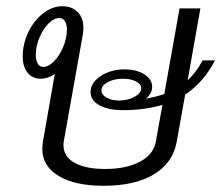

<svg xmlns="http://www.w3.org/2000/svg" viewBox="-20 -587 711 617"><path d="M575 -283 548 -132Q536 -64 475 -27Q414 10 313 10Q221 10 168.5 -21.5Q116 -53 116 -109Q116 -116 118 -132L156 -349Q134 -334 111 -334Q84 -334 68.5 -353.5Q53 -373 53 -405Q53 -446 71 -483.5Q89 -521 118.5 -544Q148 -567 180 -567Q211 -567 229.5 -548.5Q248 -530 248 -497Q248 -491 246 -475L185 -133Q184 -128 184 -120Q184 -84 219.5 -64Q255 -44 318 -44Q386 -44 430 -67.5Q474 -91 481 -133L502 -250Q445 -233 374 -233Q329 -233 300 -248.5Q271 -264 271 -291Q271 -321 303.5 -342.5Q336 -364 380 -364Q419 -364 444 -348Q469 -332 469 -308Q469 -287 449 -270Q487 -277 508 -285L557 -560H624L583 -329Q612 -356 631 -393H671Q634 -322 575 -283ZM195 -492Q195 -509 188.5 -519Q182 -529 171 -529Q153 -529 135.5 -511Q118 -493 106.5 -465.5Q95 -438 95 -411Q95 -394 101 -383Q107 -372 119 -372Q136 -372 154 -390.5Q172 -409 183.5 -437Q195 -465 195 -492ZM434 -303Q434 -316 417.5 -325Q401 -334 375 -334Q347 -334 326.5 -323Q306 -312 306 -297Q306 -283 322 -273.5Q338 -264 362 -264Q391 -264 412.5 -276Q434 -288 434 -303Z"/></svg>

Font: KoHo
Style: Italic
Weight: 400
Italic angle: -10°
Designer: Cadson Demak & Katatrad Team
Foundry: Cadson Demak Co.,Ltd.
Version: Version 1.000